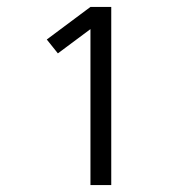

<svg xmlns="http://www.w3.org/2000/svg" viewBox="-20 -855 540 554"><path d="M241 -321V-771L147 -701L115 -741L241 -835H301V-321Z"/></svg>

Font: Iosevka Term Light
Style: Regular
Weight: 300
Monospace: yes
Designer: Belleve Invis
Foundry: Belleve Invis
Version: Version 9.0.1; ttfautohint (v1.8.3)